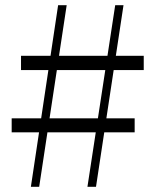

<svg xmlns="http://www.w3.org/2000/svg" viewBox="-20 -720 598 740"><path d="M99 0 204 -700H237L131 0ZM25 -264H499V-210H25ZM534 -450H61V-505H534ZM317 0 424 -700H456L350 0Z"/></svg>

Font: Noto Serif JP
Style: Regular
Weight: 200
Designer: Ryoko NISHIZUKA 西塚涼子 (kana & ideographs); Frank Grießhammer (Latin, Greek & Cyrillic); Wenlong ZHANG 张文龙 (bopomofo); San
Foundry: Adobe
Version: Version 2.001;hotconv 1.1.0;makeotfexe 2.6.0